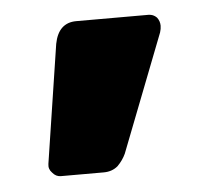

<svg xmlns="http://www.w3.org/2000/svg" viewBox="-32 -634 333 324"><g transform="rotate(-5 134.0 -472.0)"><path d="M131.8 -342.8H59.1Q50.8 -342.8 44.9 -350.1Q38.6 -356.4 40 -365.2L70.8 -565.9Q77.6 -601.1 107.9 -601.1H230Q238.3 -601.1 244.1 -595.2Q249 -588.9 249 -581.1Q249 -575.7 247.1 -569.8L169.9 -371.1Q165 -360.4 155.8 -351.1Q146 -342.8 131.8 -342.8Z"/></g></svg>

Font: Cunia
Style: Bold
Weight: 700
Designer: Alejo Bergmann, Denis Ignatov
Foundry: Hubert & Fischer
Version: Version 1.00 February 21, 2019, initial release